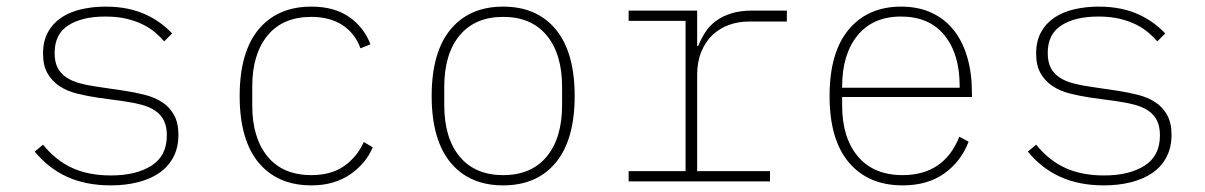

<svg xmlns="http://www.w3.org/2000/svg" viewBox="-20 -548 3640 580"><path d="M315 12Q240 12 183.5 -13.5Q127 -39 85 -90L110 -111Q149 -63 198.5 -40.5Q248 -18 315 -18Q391 -18 437.5 -47.5Q484 -77 484 -139Q484 -166 475 -184Q466 -202 449 -213.5Q432 -225 408 -231.5Q384 -238 355 -242L275 -253Q242 -258 212 -265.5Q182 -273 159.5 -288Q137 -303 123.5 -326.5Q110 -350 110 -386Q110 -424 125 -451Q140 -478 165.5 -495Q191 -512 225.5 -520Q260 -528 299 -528Q336 -528 366.5 -521.5Q397 -515 421.5 -503.5Q446 -492 465.5 -477.5Q485 -463 500 -447L476 -423Q464 -437 448 -450.5Q432 -464 410.5 -474.5Q389 -485 361.5 -491.5Q334 -498 298 -498Q228 -498 186.5 -471.5Q145 -445 145 -388Q145 -361 154 -343.5Q163 -326 180 -314.5Q197 -303 221 -296.5Q245 -290 274 -286L355 -274Q388 -269 417.5 -261.5Q447 -254 469.5 -239.5Q492 -225 505.5 -201Q519 -177 519 -141Q519 -102 503.5 -73Q488 -44 461 -25.5Q434 -7 396.5 2.5Q359 12 315 12Z M921 12Q818 12 761 -57Q704 -126 704 -258Q704 -390 761 -459Q818 -528 921 -528Q990 -528 1035 -496.5Q1080 -465 1099 -414L1069 -402Q1052 -448 1014 -472.5Q976 -497 921 -497Q834 -497 788 -440.5Q742 -384 742 -287V-229Q742 -132 788 -75.5Q834 -19 921 -19Q980 -19 1019 -46Q1058 -73 1079 -119L1106 -103Q1096 -79 1079 -58.5Q1062 -38 1039 -22Q1016 -6 986.5 3Q957 12 921 12Z M1500 12Q1398 12 1341 -57Q1284 -126 1284 -258Q1284 -390 1341 -459Q1398 -528 1500 -528Q1602 -528 1659 -459Q1716 -390 1716 -258Q1716 -126 1659 -57Q1602 12 1500 12ZM1500 -19Q1585 -19 1631.5 -75Q1678 -131 1678 -231V-285Q1678 -385 1631.5 -441Q1585 -497 1500 -497Q1415 -497 1368.5 -441Q1322 -385 1322 -285V-231Q1322 -131 1368.5 -75Q1415 -19 1500 -19Z M1879 -31H2051V-485H1879V-516H2086V-409H2089Q2098 -431 2110.5 -450.5Q2123 -470 2142.5 -484.5Q2162 -499 2189 -507.5Q2216 -516 2252 -516H2357V-483H2243Q2210 -483 2181.5 -472.5Q2153 -462 2132 -442Q2111 -422 2098.5 -391.5Q2086 -361 2086 -322V-31H2306V0H1879Z M2707 12Q2603 12 2544.5 -57Q2486 -126 2486 -258Q2486 -390 2544 -459Q2602 -528 2702 -528Q2754 -528 2794 -509.5Q2834 -491 2861 -457Q2888 -423 2902 -375Q2916 -327 2916 -269V-255H2524V-229Q2524 -132 2571.5 -75.5Q2619 -19 2707 -19Q2769 -19 2812 -48Q2855 -77 2878 -135L2906 -120Q2883 -60 2832.5 -24Q2782 12 2707 12ZM2702 -498Q2617 -498 2570.5 -441Q2524 -384 2524 -287V-283H2879V-288Q2879 -385 2833 -441.5Q2787 -498 2702 -498Z M3315 12Q3240 12 3183.5 -13.5Q3127 -39 3085 -90L3110 -111Q3149 -63 3198.5 -40.5Q3248 -18 3315 -18Q3391 -18 3437.5 -47.5Q3484 -77 3484 -139Q3484 -166 3475 -184Q3466 -202 3449 -213.5Q3432 -225 3408 -231.5Q3384 -238 3355 -242L3275 -253Q3242 -258 3212 -265.5Q3182 -273 3159.5 -288Q3137 -303 3123.5 -326.5Q3110 -350 3110 -386Q3110 -424 3125 -451Q3140 -478 3165.5 -495Q3191 -512 3225.5 -520Q3260 -528 3299 -528Q3336 -528 3366.5 -521.5Q3397 -515 3421.5 -503.5Q3446 -492 3465.5 -477.5Q3485 -463 3500 -447L3476 -423Q3464 -437 3448 -450.5Q3432 -464 3410.5 -474.5Q3389 -485 3361.5 -491.5Q3334 -498 3298 -498Q3228 -498 3186.5 -471.5Q3145 -445 3145 -388Q3145 -361 3154 -343.5Q3163 -326 3180 -314.5Q3197 -303 3221 -296.5Q3245 -290 3274 -286L3355 -274Q3388 -269 3417.5 -261.5Q3447 -254 3469.5 -239.5Q3492 -225 3505.5 -201Q3519 -177 3519 -141Q3519 -102 3503.5 -73Q3488 -44 3461 -25.5Q3434 -7 3396.5 2.5Q3359 12 3315 12Z"/></svg>

Font: IBM Plex Mono ExtLt
Style: Regular
Weight: 200
Monospace: yes
Designer: Mike Abbink, Paul van der Laan, Pieter van Rosmalen
Foundry: Bold Monday
Version: Version 2.3